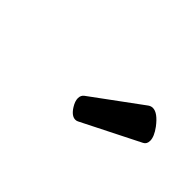

<svg xmlns="http://www.w3.org/2000/svg" viewBox="-14 -915 627 627"><g transform="rotate(45 300.0 -601.5)"><path d="M458.5 -705.1Q481 -705.1 508.8 -668.5Q528.3 -642.1 528.3 -623Q528.3 -607.4 516.6 -601.6L317.9 -501.5Q313 -498.5 306.6 -498.5Q289.1 -498.5 273.4 -523.4Q262.7 -540.5 262.7 -554.2Q262.7 -567.9 272.9 -575.2L442.4 -699.7Q450.2 -705.1 458.5 -705.1Z"/></g></svg>

Font: Courier Prime Sans
Style: Bold Italic
Weight: 700
Italic angle: -10°
Designer: Alan Dague-Greene
Foundry: Quote-Unquote Apps
Version: Version 3.020